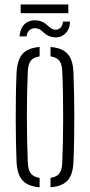

<svg xmlns="http://www.w3.org/2000/svg" viewBox="-20 -810 392 836"><path d="M52 -108.5Q50.5 -144 49.5 -190.8Q48.5 -237.5 48.5 -289.5Q48.5 -341.5 49.2 -393.2Q50 -445 52 -491Q54.5 -547 77 -574Q99.5 -601 152.5 -605.5V-564.5Q125 -560.5 113.5 -545Q102 -529.5 101 -497Q99 -453 98 -404.5Q97 -356 97 -305.2Q97 -254.5 98 -203.2Q99 -152 101 -102.5Q102 -71 113.8 -55.2Q125.5 -39.5 152.5 -35.5V5.5Q99.5 1 76.8 -26Q54 -53 52 -108.5ZM200 5.5V-35.5Q228 -40 239 -55.5Q250 -71 251 -100.5Q253 -146.5 254 -195.5Q255 -244.5 255 -295.5Q255 -346.5 254.2 -397.8Q253.5 -449 251 -499.5Q250 -530.5 238.5 -545.5Q227 -560.5 200 -564.5V-605.5Q236 -602.5 257.2 -589.5Q278.5 -576.5 288.8 -552.5Q299 -528.5 300 -491Q301.5 -450.5 302.5 -403Q303.5 -355.5 303.5 -305.2Q303.5 -255 302.8 -205Q302 -155 300 -108.5Q299 -71.5 288.8 -47.2Q278.5 -23 257 -10.2Q235.5 2.5 200 5.5ZM254 -716H284.5Q284.5 -682 262.5 -662.2Q240.5 -642.5 209 -648.5Q191.5 -652 181 -659.8Q170.5 -667.5 162.2 -675.2Q154 -683 142 -686Q127 -690 112.8 -682Q98.5 -674 95.5 -651.5H65Q69 -692.5 92.2 -709.2Q115.5 -726 149 -720Q161 -717.5 170 -712Q179 -706.5 186.2 -699.8Q193.5 -693 200.8 -687.8Q208 -682.5 216 -681Q233.5 -678.5 243.8 -689.8Q254 -701 254 -716ZM70 -790.5H277.5V-752.5H70Z"/></svg>

Font: Big Shoulders Stencil Text Thin ExtraLight
Style: Regular
Weight: 250
Version: Version 2.001